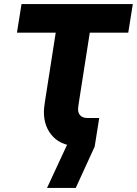

<svg xmlns="http://www.w3.org/2000/svg" viewBox="-20 -720 672 943"><path d="M211 203 322.7 -37.7 446.3 -28.7 445 0 352 203ZM381.7 0Q287.7 0 241.7 -47.5Q195.7 -95 195.7 -169Q195.7 -182.7 197.5 -197Q199.3 -211.3 201.3 -224.7L253.7 -559.7H63.3L85.7 -700H632.3L610 -559.7H421L367.3 -216.7Q366.3 -207.3 364.8 -198.7Q363.3 -190 363.3 -183.7Q363.3 -164.3 375 -152.3Q386.7 -140.3 411.7 -140.3H467.3L445 0Z"/></svg>

Font: MuseoModerno Thin
Style: Italic
Weight: 100
Italic angle: -9°
Designer: Pablo Cosgaya, Héctor Gatti, Marcela Romero, and the Authors of The MuseoModerno Project.
Foundry: Omnibus-Type Team
Version: Version 1.003